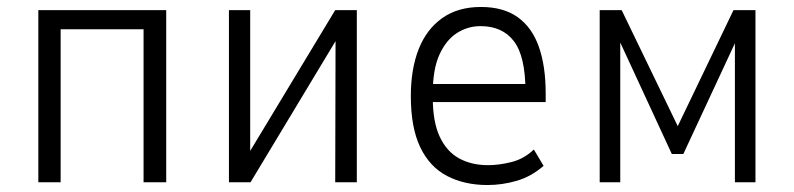

<svg xmlns="http://www.w3.org/2000/svg" viewBox="-20 -523 2278 551"><path d="M90 0V-494H457V0H392V-439H154V0Z M637 0V-494H698V-80H692L942 -494H1004V0H942L943 -415H949L699 0Z M1379 8Q1313 8 1263 -18Q1213 -44 1186 -100.5Q1159 -157 1159 -247Q1159 -325 1181.5 -382Q1204 -439 1249 -471Q1294 -503 1360 -503Q1425 -503 1466 -473.5Q1507 -444 1526.5 -388.5Q1546 -333 1546 -255V-230H1206V-282H1507L1488 -260Q1488 -361 1455 -404.5Q1422 -448 1359 -448Q1322 -448 1291 -428Q1260 -408 1241 -366Q1222 -324 1222 -256V-243Q1222 -173 1242 -130.5Q1262 -88 1297.5 -68.5Q1333 -49 1381 -49Q1412 -49 1448 -58Q1484 -67 1512 -94L1540 -47Q1504 -16 1462.5 -4Q1421 8 1379 8Z M1701 0V-494H1764L1925 -161L2085 -494H2148V0H2089V-401H2090L1941 -81H1908L1760 -401V0Z"/></svg>

Font: Nunito Sans 7pt Condensed Light
Style: Regular
Weight: 300
Width: 3
Designer: Vernon Adams
Foundry: Vernon Adams
Version: Version 3.101;gftools[0.9.27]